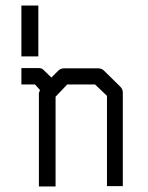

<svg xmlns="http://www.w3.org/2000/svg" viewBox="-20 -721 532 691"><path d="M57 -701H118V-518H57ZM165 -442 189 -466Q198 -475 210 -475H334Q346 -475 354 -467L413 -409Q422 -400 422 -388V-51H365V-376L322 -417H222L180 -373V-50H120V-385Q120 -387 124 -397L106 -417H57V-476H120Q132 -476 139 -467Z"/></svg>

Font: IBM 3270 Semi-Condensed
Style: Condensed
Weight: 400
Monospace: yes
Version: Version 2.3.1